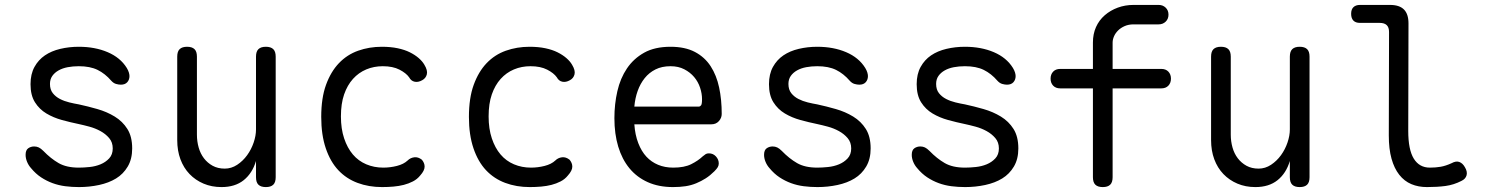

<svg xmlns="http://www.w3.org/2000/svg" viewBox="-20 -750 6040 780"><path d="M301 10Q272 10 245 6.5Q218 3 193.5 -6Q169 -15 147 -29.5Q125 -44 106 -67Q96 -78 90 -92.5Q84 -107 84 -121Q84 -140 94.5 -147.5Q105 -155 119 -155Q129 -155 137.5 -151Q146 -147 156 -137Q186 -106 218 -87.5Q250 -69 300 -69Q320 -69 344 -71.5Q368 -74 388.5 -82.5Q409 -91 423.5 -106.5Q438 -122 438 -147Q438 -172 423.5 -189Q409 -206 388 -217.5Q367 -229 343 -235.5Q319 -242 300 -246Q266 -253 231.5 -262.5Q197 -272 168.5 -289Q140 -306 122 -334.5Q104 -363 104 -408Q104 -449 120 -478Q136 -507 162.5 -525Q189 -543 225 -551.5Q261 -560 300 -560Q366 -560 417.5 -538Q469 -516 495 -474Q501 -464 503.5 -455.5Q506 -447 506 -441Q506 -426 497 -416Q488 -406 471 -406Q462 -406 451.5 -409Q441 -412 432 -422Q407 -451 376.5 -466Q346 -481 300 -481Q276 -481 255 -477Q234 -473 218 -464Q202 -455 192.5 -441.5Q183 -428 183 -409Q183 -386 194.5 -371.5Q206 -357 223.5 -348Q241 -339 261.5 -334Q282 -329 300 -326Q337 -318 375.5 -307Q414 -296 446 -276.5Q478 -257 497.5 -226Q517 -195 517 -147Q517 -104 499 -73.5Q481 -43 451.5 -25Q422 -7 382.5 1.5Q343 10 301 10Z M1020 -224V-520Q1020 -541 1030 -550.5Q1040 -560 1060 -560Q1080 -560 1090 -550.5Q1100 -541 1100 -520V-30Q1100 -9 1090 0.5Q1080 10 1060 10Q1040 10 1030 0.5Q1020 -9 1020 -30V-96Q1005 -46 970 -18Q935 10 880 10Q840 10 807 -4Q774 -18 750 -43Q726 -68 713 -103Q700 -138 700 -181V-520Q700 -541 710 -550.5Q720 -560 740 -560Q760 -560 770 -550.5Q780 -541 780 -520V-203Q780 -176 787 -151Q794 -126 808.5 -107Q823 -88 844 -76.5Q865 -65 893 -65Q920 -65 943.5 -80.5Q967 -96 984 -119.5Q1001 -143 1010.5 -171Q1020 -199 1020 -224Z M1285 -275Q1285 -352 1304.5 -405.5Q1324 -459 1357 -493.5Q1390 -528 1435 -544Q1480 -560 1531 -560Q1567 -560 1595.5 -554Q1624 -548 1645 -537.5Q1666 -527 1681 -514Q1696 -501 1704 -487Q1718 -464 1714 -448Q1710 -432 1695 -424Q1679 -415 1664.5 -418Q1650 -421 1642 -436Q1630 -453 1603 -467Q1576 -481 1535 -481Q1499 -481 1468 -468Q1437 -455 1414 -429.5Q1391 -404 1378 -366.5Q1365 -329 1365 -277Q1365 -227 1378 -188Q1391 -149 1413.5 -122.5Q1436 -96 1468 -82.5Q1500 -69 1537 -69Q1565 -69 1592.5 -76Q1620 -83 1636 -98Q1647 -109 1663 -111Q1679 -113 1694 -101Q1699 -95 1702 -88Q1705 -81 1705 -73Q1705 -65 1700.5 -56Q1696 -47 1687 -37Q1675 -22 1657.5 -13Q1640 -4 1620.5 1Q1601 6 1578.5 8Q1556 10 1532 10Q1478 10 1432.5 -7Q1387 -24 1354.5 -58.5Q1322 -93 1303.5 -147.5Q1285 -202 1285 -275Z M1885 -275Q1885 -352 1904.5 -405.5Q1924 -459 1957 -493.5Q1990 -528 2035 -544Q2080 -560 2131 -560Q2167 -560 2195.5 -554Q2224 -548 2245 -537.5Q2266 -527 2281 -514Q2296 -501 2304 -487Q2318 -464 2314 -448Q2310 -432 2295 -424Q2279 -415 2264.5 -418Q2250 -421 2242 -436Q2230 -453 2203 -467Q2176 -481 2135 -481Q2099 -481 2068 -468Q2037 -455 2014 -429.5Q1991 -404 1978 -366.5Q1965 -329 1965 -277Q1965 -227 1978 -188Q1991 -149 2013.5 -122.5Q2036 -96 2068 -82.5Q2100 -69 2137 -69Q2165 -69 2192.5 -76Q2220 -83 2236 -98Q2247 -109 2263 -111Q2279 -113 2294 -101Q2299 -95 2302 -88Q2305 -81 2305 -73Q2305 -65 2300.5 -56Q2296 -47 2287 -37Q2275 -22 2257.5 -13Q2240 -4 2220.5 1Q2201 6 2178.5 8Q2156 10 2132 10Q2078 10 2032.5 -7Q1987 -24 1954.5 -58.5Q1922 -93 1903.5 -147.5Q1885 -202 1885 -275Z M2860 -127Q2877 -127 2888.5 -114.5Q2900 -102 2900 -86Q2900 -78 2896 -71Q2892 -64 2882 -54Q2865 -37 2847 -25.5Q2829 -14 2808.5 -5.5Q2788 3 2765 6.5Q2742 10 2714 10Q2656 10 2611.5 -10Q2567 -30 2537 -66.5Q2507 -103 2491.5 -154.5Q2476 -206 2476 -270Q2476 -327 2488 -379.5Q2500 -432 2527 -472Q2554 -512 2597 -536Q2640 -560 2704 -560Q2763 -560 2803 -539Q2843 -518 2867 -481Q2891 -444 2901.5 -394.5Q2912 -345 2912 -287Q2912 -271 2900.5 -258Q2889 -245 2870 -245H2557Q2560 -202 2573 -168.5Q2586 -135 2606 -113.5Q2626 -92 2653.5 -80.5Q2681 -69 2715 -69Q2760 -69 2788 -83Q2816 -97 2835 -115Q2842 -121 2847 -124Q2852 -127 2860 -127ZM2557 -317H2819Q2824 -317 2828 -322Q2832 -327 2832 -347Q2832 -370 2824 -394Q2816 -418 2800 -437Q2784 -456 2760 -468.5Q2736 -481 2704 -481Q2669 -481 2643 -468Q2617 -455 2599 -432.5Q2581 -410 2570.5 -380.5Q2560 -351 2557 -317Z M3301 10Q3272 10 3245 6.5Q3218 3 3193.5 -6Q3169 -15 3147 -29.5Q3125 -44 3106 -67Q3096 -78 3090 -92.5Q3084 -107 3084 -121Q3084 -140 3094.5 -147.5Q3105 -155 3119 -155Q3129 -155 3137.5 -151Q3146 -147 3156 -137Q3186 -106 3218 -87.5Q3250 -69 3300 -69Q3320 -69 3344 -71.5Q3368 -74 3388.5 -82.5Q3409 -91 3423.5 -106.5Q3438 -122 3438 -147Q3438 -172 3423.5 -189Q3409 -206 3388 -217.5Q3367 -229 3343 -235.5Q3319 -242 3300 -246Q3266 -253 3231.5 -262.5Q3197 -272 3168.5 -289Q3140 -306 3122 -334.5Q3104 -363 3104 -408Q3104 -449 3120 -478Q3136 -507 3162.5 -525Q3189 -543 3225 -551.5Q3261 -560 3300 -560Q3366 -560 3417.5 -538Q3469 -516 3495 -474Q3501 -464 3503.5 -455.5Q3506 -447 3506 -441Q3506 -426 3497 -416Q3488 -406 3471 -406Q3462 -406 3451.5 -409Q3441 -412 3432 -422Q3407 -451 3376.5 -466Q3346 -481 3300 -481Q3276 -481 3255 -477Q3234 -473 3218 -464Q3202 -455 3192.5 -441.5Q3183 -428 3183 -409Q3183 -386 3194.5 -371.5Q3206 -357 3223.5 -348Q3241 -339 3261.5 -334Q3282 -329 3300 -326Q3337 -318 3375.5 -307Q3414 -296 3446 -276.5Q3478 -257 3497.5 -226Q3517 -195 3517 -147Q3517 -104 3499 -73.5Q3481 -43 3451.5 -25Q3422 -7 3382.5 1.5Q3343 10 3301 10Z M3901 10Q3872 10 3845 6.5Q3818 3 3793.5 -6Q3769 -15 3747 -29.5Q3725 -44 3706 -67Q3696 -78 3690 -92.5Q3684 -107 3684 -121Q3684 -140 3694.5 -147.5Q3705 -155 3719 -155Q3729 -155 3737.5 -151Q3746 -147 3756 -137Q3786 -106 3818 -87.5Q3850 -69 3900 -69Q3920 -69 3944 -71.5Q3968 -74 3988.5 -82.5Q4009 -91 4023.5 -106.5Q4038 -122 4038 -147Q4038 -172 4023.5 -189Q4009 -206 3988 -217.5Q3967 -229 3943 -235.5Q3919 -242 3900 -246Q3866 -253 3831.5 -262.5Q3797 -272 3768.5 -289Q3740 -306 3722 -334.5Q3704 -363 3704 -408Q3704 -449 3720 -478Q3736 -507 3762.5 -525Q3789 -543 3825 -551.5Q3861 -560 3900 -560Q3966 -560 4017.5 -538Q4069 -516 4095 -474Q4101 -464 4103.5 -455.5Q4106 -447 4106 -441Q4106 -426 4097 -416Q4088 -406 4071 -406Q4062 -406 4051.5 -409Q4041 -412 4032 -422Q4007 -451 3976.5 -466Q3946 -481 3900 -481Q3876 -481 3855 -477Q3834 -473 3818 -464Q3802 -455 3792.5 -441.5Q3783 -428 3783 -409Q3783 -386 3794.5 -371.5Q3806 -357 3823.5 -348Q3841 -339 3861.5 -334Q3882 -329 3900 -326Q3937 -318 3975.5 -307Q4014 -296 4046 -276.5Q4078 -257 4097.5 -226Q4117 -195 4117 -147Q4117 -104 4099 -73.5Q4081 -43 4051.5 -25Q4022 -7 3982.5 1.5Q3943 10 3901 10Z M4698 -391H4500V-30Q4500 -9 4490 0.5Q4480 10 4460 10Q4440 10 4430 0.5Q4420 -9 4420 -30V-391H4287Q4269 -391 4258.5 -402Q4248 -413 4248 -430.5Q4248 -448 4258.5 -459Q4269 -470 4287 -470H4420V-577Q4420 -612 4432.5 -640Q4445 -668 4468 -688Q4491 -708 4521 -719Q4551 -730 4585 -730H4687Q4704 -730 4715.5 -719Q4727 -708 4727 -690.5Q4727 -673 4715.5 -662Q4704 -651 4687 -651H4585Q4565 -651 4549 -644Q4533 -637 4522 -626Q4511 -615 4505.5 -602Q4500 -589 4500 -577V-470H4698Q4716 -470 4726.5 -459Q4737 -448 4737 -430.5Q4737 -413 4726.5 -402Q4716 -391 4698 -391Z M5220 -224V-520Q5220 -541 5230 -550.5Q5240 -560 5260 -560Q5280 -560 5290 -550.5Q5300 -541 5300 -520V-30Q5300 -9 5290 0.5Q5280 10 5260 10Q5240 10 5230 0.5Q5220 -9 5220 -30V-96Q5205 -46 5170 -18Q5135 10 5080 10Q5040 10 5007 -4Q4974 -18 4950 -43Q4926 -68 4913 -103Q4900 -138 4900 -181V-520Q4900 -541 4910 -550.5Q4920 -560 4940 -560Q4960 -560 4970 -550.5Q4980 -541 4980 -520V-203Q4980 -176 4987 -151Q4994 -126 5008.5 -107Q5023 -88 5044 -76.5Q5065 -65 5093 -65Q5120 -65 5143.5 -80.5Q5167 -96 5184 -119.5Q5201 -143 5210.5 -171Q5220 -199 5220 -224Z M5701 -218Q5701 -142 5723.5 -105.5Q5746 -69 5789 -69Q5812 -69 5832.5 -72.5Q5853 -76 5877 -87Q5895 -97 5908.5 -92Q5922 -87 5931 -71Q5942 -53 5938 -38Q5934 -23 5917 -15Q5886 1 5852.5 5.5Q5819 10 5777 10Q5742 10 5713.5 -2Q5685 -14 5664.5 -40Q5644 -66 5633 -105.5Q5622 -145 5622 -200L5623 -620Q5623 -639 5613.5 -648Q5604 -657 5585 -657H5505Q5487 -657 5478 -666.5Q5469 -676 5469 -694Q5469 -712 5478.5 -721Q5488 -730 5505 -730H5627Q5665 -730 5683.5 -711.5Q5702 -693 5702 -655Z"/></svg>

Font: Maple Mono Normal NL Light
Style: Regular
Weight: 300
Monospace: yes
Designer: subframe7536
Version: Version 7.000